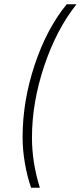

<svg xmlns="http://www.w3.org/2000/svg" viewBox="-20 -703 379 901"><path d="M86 -59Q86 -228 142.5 -398Q199 -568 293 -683H339Q245 -565 187.5 -393.5Q130 -222 130 -57Q130 59 167 178H126Q108 127 97 64Q86 1 86 -59Z"/></svg>

Font: Montserrat Ace
Style: Light Italic
Weight: 300
Italic angle: -11.3°
Designer: Julieta Ulanovsky
Foundry: Julieta Ulanovsky
Version: Version 1